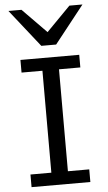

<svg xmlns="http://www.w3.org/2000/svg" viewBox="-64 -1032 604 1072"><g transform="rotate(-5 238.0 -495.5)"><path d="M397.9 -712.9V-642.1H278.3V-70.8H397.9V0H68.4V-70.8H185.5V-642.1H68.4V-712.9ZM98.6 -991.2 232.9 -854.5 367.2 -991.2H440.4L274.4 -781.2H191.4L25.4 -991.2Z"/></g></svg>

Font: Lesson One
Style: Regular
Weight: 400
Designer: But Ko, Victor Gaultney, Annie Olsen, Julie Remington, Don Collingsworth, Eric Hays, Becca Hirsbrunner
Version: Version 1.100